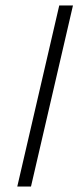

<svg xmlns="http://www.w3.org/2000/svg" viewBox="-20 -680 293 700"><path d="M246 -660 93 0H43L196 -660Z"/></svg>

Font: Work Sans Light
Style: Italic
Weight: 300
Italic angle: -13°
Designer: Wei Huang
Foundry: Wei Huang
Version: Version 2.010; ttfautohint (v1.8.3)